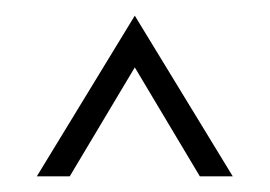

<svg xmlns="http://www.w3.org/2000/svg" viewBox="-20 -505 344 245"><path d="M152 -419 69 -280H27L152 -485L277 -280H235Z"/></svg>

Font: Glametrix
Style: Light
Weight: 300
Designer: gluk
Foundry: gluk
Version: Version 0.40